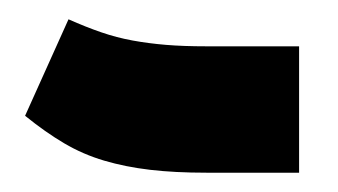

<svg xmlns="http://www.w3.org/2000/svg" viewBox="-20 -179 350 199"><path d="M290 0H194Q161 0 135.5 -3Q110 -6 88 -12.5Q66 -19 46.5 -30.5Q27 -42 6 -59L51 -159Q69 -151 85 -145.5Q101 -140 117.5 -137Q134 -134 152 -132.5Q170 -131 194 -131H290Z"/></svg>

Font: IBM Plex Sans Arabic SemiBold
Style: Regular
Weight: 600
Designer: Mike Abbink, Paul van der Laan, Pieter van Rosmalen, Wael Morcos, Khajak Apelian
Foundry: Bold Monday
Version: Version 1.1